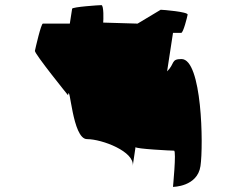

<svg xmlns="http://www.w3.org/2000/svg" viewBox="-20 -742 875 748"><path d="M116 -544C114 -533 245 -371 245 -371C253 -424 261 -200 319 -200C378 -200 506 -151 497 -95L508 -169C507 -162 647 -155 658 -155C668 -155 653 -6 654 -14C654 -14 749 -14 761 -95C773 -176 767 -512 687 -512C645 -512 662 -494 631 -464L654 -614H686C694 -614 709 -674 711 -685C713 -696 614 -704 606 -704L516 -650L382 -654C383 -662 385 -722 375 -722C365 -722 262 -715 261 -708L252 -650H147C140 -650 118 -554 116 -544Z"/></svg>

Font: Ampere
Style: Ita
Weight: 400
Version: Version 1